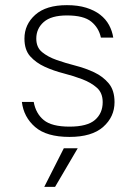

<svg xmlns="http://www.w3.org/2000/svg" viewBox="-20 -526 530 746"><path d="M250 6Q161 6 116.5 -32.5Q72 -71 65 -130H111Q119 -85 150 -59.5Q181 -34 250 -34Q319 -34 349 -60Q379 -86 379 -129Q379 -165 356.5 -185Q334 -205 300 -218Q266 -231 227 -241Q188 -251 154 -266.5Q120 -282 97.5 -307Q75 -332 75 -376Q75 -431 117 -468.5Q159 -506 240 -506Q283 -506 315 -496Q347 -486 369 -469Q391 -452 403.5 -429Q416 -406 420 -380H372Q364 -418 334.5 -442Q305 -466 240 -466Q179 -466 150 -440.5Q121 -415 121 -376Q121 -342 143.5 -323.5Q166 -305 200 -293Q234 -281 273 -271Q312 -261 346 -245Q380 -229 402.5 -202Q425 -175 425 -129Q425 -72 381 -33Q337 6 250 6ZM228 50H282L194 200H152Z"/></svg>

Font: PT Root UI Light
Style: Regular
Weight: 300
Designer: Vitaly Kuzmin
Foundry: ParaType Ltd.
Version: Version 2.000G